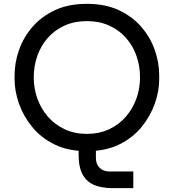

<svg xmlns="http://www.w3.org/2000/svg" viewBox="-20 -770 905 1001"><path d="M675 211H568Q514 211 474 195.5Q434 180 412 142Q390 104 390 38V-50H480V53Q480 86 499.5 105Q519 124 551 124H675ZM433 18Q335 18 264 -17Q193 -52 147 -109Q101 -166 78.5 -231Q56 -296 56 -356V-378Q56 -443 79 -509Q102 -575 149 -629.5Q196 -684 266.5 -717Q337 -750 433 -750Q529 -750 599.5 -717Q670 -684 717 -629.5Q764 -575 787 -509Q810 -443 810 -378V-356Q810 -296 787.5 -231Q765 -166 719 -109Q673 -52 602 -17Q531 18 433 18ZM433 -72Q497 -72 548.5 -96Q600 -120 636 -161.5Q672 -203 691 -255.5Q710 -308 710 -366Q710 -427 691 -480Q672 -533 636 -573.5Q600 -614 548.5 -637Q497 -660 433 -660Q369 -660 317.5 -637Q266 -614 230 -573.5Q194 -533 175 -480Q156 -427 156 -366Q156 -308 175 -255.5Q194 -203 230 -161.5Q266 -120 317.5 -96Q369 -72 433 -72Z"/></svg>

Font: Sora Variable
Style: Regular
Weight: 400
Designer: Jonathan Barnbrook, Julián Moncada
Foundry: Barnbrook Fonts
Version: Version 2.000